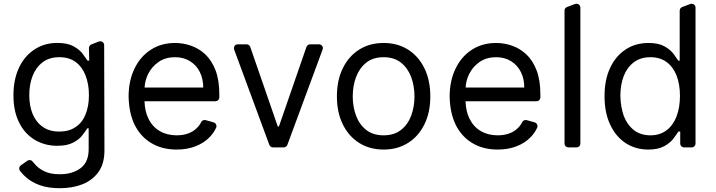

<svg xmlns="http://www.w3.org/2000/svg" viewBox="-20 -780 3789 1016"><path d="M192.5 200.6Q149.5 185.4 120 160.2Q100.5 143.8 85.9 124.3Q81.7 119 81.7 111.9Q81.7 106.9 84 102.3Q86.3 97.7 90.6 94.8L124.6 70.7Q129.6 67.1 136.4 67.1Q146.7 67.1 152.3 74.6L169.4 94.1Q187.1 113.3 217.3 127.5Q246.8 142 296.9 142Q363.3 142 406.2 110.1Q449.2 77.8 449.2 9.9V-100.9H441.8Q432.5 -85.6 415.8 -64.3Q399.9 -42.6 367.5 -25.6Q335.6 -8.5 282.7 -8.5Q217.3 -8.5 164.4 -39.8Q111.2 -71.4 81.7 -130.7Q51.1 -190.7 51.1 -275.6Q51.1 -359 80.6 -421.9Q109.7 -484 163 -518.5Q214.8 -552.9 284.1 -552.9Q336.6 -552.9 369 -535.2Q400.9 -517.4 417.3 -495.7Q433.9 -473.4 443.2 -459.2H452.1L450.6 -525.6Q450.6 -532 454.4 -537.5Q458.1 -543 463.8 -545.1L503.2 -560.4Q508.2 -561.8 510.3 -561.8Q518.8 -561.8 525 -555.8Q531.2 -549.7 531.2 -540.8L532.7 15.6Q532.7 86.6 501.1 130Q469.5 174 415.8 195.3Q362.6 215.9 296.9 215.9Q235.8 215.9 192.5 200.6ZM152.7 -176.8Q171.5 -132.5 206.3 -108.7Q241.1 -83.8 294 -83.8Q344.8 -83.8 379.3 -107.2Q414.8 -130.3 432.2 -173.3Q450.6 -217.7 450.6 -277Q450.6 -334.9 432.5 -381Q415.1 -426.1 380 -452.1Q345.9 -477.3 294 -477.3Q240.8 -477.3 205.6 -450.6Q170.5 -424 152.3 -377.8Q134.9 -332 134.9 -277Q134.9 -220.9 152.7 -176.8Z M779.1 -23.8Q722.3 -58.2 691.4 -121.8Q662.6 -182.2 660.5 -268.5Q660.5 -352.3 691.4 -416.2Q722.3 -480.8 777.3 -516.3Q832.7 -552.6 906.2 -552.6Q949.2 -552.6 990.4 -538.4Q1032 -524.1 1066.1 -492.5Q1100.1 -460.6 1120.4 -408.4Q1140.6 -356.2 1140.6 -279.8V-265.3Q1140.6 -256.4 1134.6 -250.4Q1128.6 -244.3 1120 -244.3H744.7Q746.4 -189.6 766 -151.3Q787.3 -108.3 825.6 -86.3Q864 -63.9 914.8 -63.9Q948.2 -63.9 974.8 -73.5Q1001.8 -82.7 1021 -101.9Q1035.2 -115.1 1044.7 -133.9Q1047.2 -139.2 1052.2 -142Q1057.2 -144.9 1062.9 -144.9Q1066.8 -144.9 1068.5 -144.2L1110.4 -132.5Q1117.2 -130.7 1121.3 -125Q1125.4 -119.3 1125.4 -112.6Q1125.4 -107.6 1123.6 -104Q1110.4 -75.6 1089.1 -54.3Q1059.7 -23.1 1014.6 -6Q970.9 11.4 914.8 11.4Q836.3 11.4 779.1 -23.8ZM1055.4 -316.8Q1055.4 -362.9 1037.3 -399.1Q1019.2 -435.4 985.4 -456.3Q951.7 -477.3 906.2 -477.3Q856.2 -477.3 820 -452.8Q783.4 -427.6 763.8 -388.5Q747.2 -354.4 745 -316.8Z M1405.2 -13.5 1219.1 -517.8Q1217.7 -521 1217.7 -525.2Q1217.7 -533.4 1223.5 -539.4Q1229.4 -545.5 1238.3 -545.5H1284.8Q1291.5 -545.5 1297.1 -541.5Q1302.6 -537.6 1304.3 -531.6L1449.9 -110.8H1456L1601.6 -531.6Q1604 -538 1609.4 -541.7Q1614.7 -545.5 1621.4 -545.5H1667.6Q1676.5 -545.5 1682.5 -539.4Q1688.6 -533.4 1688.6 -524.9Q1688.6 -522.7 1687.1 -517.8L1500.7 -13.5Q1498.2 -7.5 1492.9 -3.7Q1487.6 0 1481.2 0H1425.1Q1418.3 0 1413 -3.7Q1407.7 -7.5 1405.2 -13.5Z M1762.8 -269.9Q1762.8 -355.1 1793.9 -418.7Q1824.9 -482.2 1880.5 -517.4Q1936.1 -552.6 2009.9 -552.6Q2083.8 -552.6 2139.4 -517.4Q2195 -482.2 2226 -418.7Q2257.1 -355.1 2257.1 -269.9Q2257.1 -185.4 2226 -122.2Q2195 -58.9 2139.4 -23.8Q2083.8 11.4 2009.9 11.4Q1936.1 11.4 1880.5 -23.8Q1824.9 -58.9 1793.9 -122.2Q1762.8 -185.4 1762.8 -269.9ZM2173.3 -269.9Q2173.3 -324.6 2155.9 -371.8Q2138.5 -419 2102.3 -448.2Q2066.1 -477.3 2009.9 -477.3Q1953.8 -477.3 1917.6 -448.2Q1881.4 -419 1864 -371.8Q1846.6 -324.6 1846.6 -269.9Q1846.6 -215.2 1864 -168.3Q1881.4 -121.4 1917.6 -92.7Q1953.8 -63.9 2009.9 -63.9Q2066.1 -63.9 2102.3 -92.7Q2138.5 -121.4 2155.9 -168.3Q2173.3 -215.2 2173.3 -269.9Z M2478 -23.8Q2421.2 -58.2 2390.3 -121.8Q2361.5 -182.2 2359.4 -268.5Q2359.4 -352.3 2390.3 -416.2Q2421.2 -480.8 2476.2 -516.3Q2531.6 -552.6 2605.1 -552.6Q2648.1 -552.6 2689.3 -538.4Q2730.8 -524.1 2764.9 -492.5Q2799 -460.6 2819.2 -408.4Q2839.5 -356.2 2839.5 -279.8V-265.3Q2839.5 -256.4 2833.5 -250.4Q2827.4 -244.3 2818.9 -244.3H2443.5Q2445.3 -189.6 2464.8 -151.3Q2486.2 -108.3 2524.5 -86.3Q2562.9 -63.9 2613.6 -63.9Q2647 -63.9 2673.7 -73.5Q2700.6 -82.7 2719.8 -101.9Q2734 -115.1 2743.6 -133.9Q2746.1 -139.2 2751.1 -142Q2756 -144.9 2761.7 -144.9Q2765.6 -144.9 2767.4 -144.2L2809.3 -132.5Q2816.1 -130.7 2820.1 -125Q2824.2 -119.3 2824.2 -112.6Q2824.2 -107.6 2822.4 -104Q2809.3 -75.6 2788 -54.3Q2758.5 -23.1 2713.4 -6Q2669.7 11.4 2613.6 11.4Q2535.2 11.4 2478 -23.8ZM2754.3 -316.8Q2754.3 -362.9 2736.2 -399.1Q2718 -435.4 2684.3 -456.3Q2650.6 -477.3 2605.1 -477.3Q2555 -477.3 2518.8 -452.8Q2482.2 -427.6 2462.7 -388.5Q2446 -354.4 2443.9 -316.8Z M2967.3 -20.2V-724.1Q2967.3 -730.5 2970.9 -735.6Q2974.4 -740.8 2980.5 -742.9L3023.1 -758.9Q3028.1 -760.3 3030.5 -760.3Q3039.1 -760.3 3045.1 -754.3Q3051.1 -748.2 3051.1 -739.3V-20.2Q3051.1 -11.7 3045.3 -5.9Q3039.4 0 3031.2 0H2987.6Q2979.4 0 2973.4 -5.9Q2967.3 -11.7 2967.3 -20.2Z M3290.1 -23.1Q3237.2 -58.6 3208.5 -121.4Q3179 -183.6 3179 -271.3Q3179 -358 3208.5 -420.5Q3237.6 -483.3 3290.5 -518.1Q3342.3 -552.6 3411.9 -552.6Q3464.8 -552.6 3496.1 -534.8Q3527 -517.4 3543.7 -495.4Q3559.7 -473.7 3569.6 -458.8H3576.7V-723.7Q3576.7 -730.1 3580.4 -735.4Q3584.2 -740.8 3590.2 -742.9L3632.5 -758.9Q3637.4 -760.3 3639.6 -760.3Q3648.1 -760.3 3654.3 -754.3Q3660.5 -748.2 3660.5 -739.3V-21Q3660.5 -12.1 3654.5 -6Q3648.4 0 3639.6 0H3600.1Q3591.6 0 3585.6 -6Q3579.5 -12.1 3579.5 -21V-83.8H3569.6Q3558.2 -66.1 3543.3 -46.5Q3526.3 -23.4 3494.7 -6.4Q3462.4 11.4 3410.5 11.4Q3343 11.4 3290.1 -23.1ZM3280.5 -167.3Q3298.7 -119.7 3333.8 -92Q3369.3 -63.9 3421.9 -63.9Q3471.9 -63.9 3507.1 -90.6Q3541.9 -116.8 3560 -163.7Q3578.1 -211.3 3578.1 -272.7Q3578.1 -333.5 3560.4 -379.6Q3542.3 -425.8 3507.8 -451.3Q3473 -477.3 3421.9 -477.3Q3369 -477.3 3333.1 -449.9Q3297.9 -422.6 3280.2 -376.8Q3262.8 -331 3262.8 -272.7Q3263.8 -217.3 3280.5 -167.3Z"/></svg>

Font: DeltaSans
Style: Regular
Weight: 400
Designer: Rasmus Andersson
Foundry: rsms
Version: Version 3.012